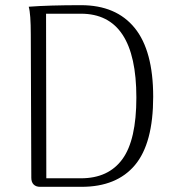

<svg xmlns="http://www.w3.org/2000/svg" viewBox="-20 -722 676 742"><path d="M101 -35 99 -587Q99 -669 91 -696Q170 -702 293 -702Q429 -702 500.5 -614Q572 -526 572 -348Q572 -168 501.5 -84Q431 0 295 0H135Q119 0 110 -9Q101 -18 101 -35ZM293 -33Q399 -33 453 -107Q507 -181 507 -345Q507 -669 293 -669H158L159 -33Z"/></svg>

Font: Arima Madurai Light
Style: Regular
Weight: 300
Designer: Joana Correia and Natanael Gama
Foundry: NDISCOVER
Version: Version 1.020